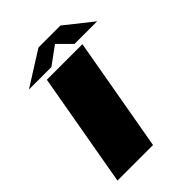

<svg xmlns="http://www.w3.org/2000/svg" viewBox="-236 -952 1069 1069"><g transform="rotate(-45 298.5 -417.5)"><path d="M50 0 169 -675H449L330 0ZM60 -707 263 -835H436L597 -707H419L342 -784L237 -707Z"/></g></svg>

Font: Anybody UltraExpanded Black
Style: Italic
Weight: 900
Width: 9
Italic angle: -10°
Designer: Tyler Finck
Foundry: Etcetera Type Company
Version: Version 1.010; ttfautohint (v1.8.3) -l 8 -r 50 -G 200 -x 14 